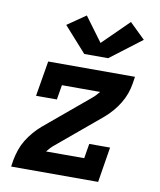

<svg xmlns="http://www.w3.org/2000/svg" viewBox="-87 -856 774 926"><g transform="rotate(10 300.0 -393.5)"><path d="M31 0 36 -33Q41 -59 49.5 -84Q58 -109 72 -132Q86 -155 104 -176Q122 -197 143 -215L356 -393Q366 -401 374.5 -410Q383 -419 391 -429H204L192 -357H90L119 -530H544L539 -497Q535 -471 526 -446Q517 -421 503 -398Q489 -375 471 -354Q453 -333 432 -315L219 -137Q209 -129 200.5 -120Q192 -111 184 -101H371L383 -173H485L457 0ZM401 -596H284L174 -719L264 -781L352 -662L479 -787L555 -713Z"/></g></svg>

Font: Iosevka Curly Slab ExObl
Style: Bold
Weight: 700
Width: 7
Italic angle: -9°
Monospace: yes
Designer: Belleve Invis
Foundry: Belleve Invis
Version: Version 11.0.0; ttfautohint (v1.8.3)